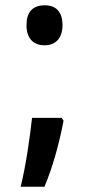

<svg xmlns="http://www.w3.org/2000/svg" viewBox="-20 -572 336 725"><path d="M149 -401C189 -401 216 -427 216 -477C216 -526 193 -552 149 -552C103 -552 80 -526 80 -477C80 -428 105 -401 149 -401ZM213 -127H101C93 -54 78 53 58 133H148C178 61 202 -23 220 -116Z"/></svg>

Font: Noto Sans Devanagari ExtraCondensed SemiBold
Style: Regular
Weight: 600
Width: 2
Designer: Jelle Bosma - Monotype Design Team
Foundry: Monotype Imaging Inc.
Version: Version 2.004